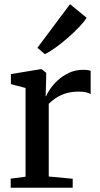

<svg xmlns="http://www.w3.org/2000/svg" viewBox="-20 -878 466 898"><path d="M30 0V-42.5L99.5 -51.5V-466.5L31 -484.5V-531.5L167.5 -554H175.5L196 -537.5V-515L193.5 -427.5L196 -429Q200 -439.5 213.2 -459.8Q226.5 -480 248.8 -501Q271 -522 301.5 -536.8Q332 -551.5 369.5 -551.5Q383 -551.5 391 -550Q399 -548.5 404 -547V-437.5Q398.5 -442 384.5 -445.8Q370.5 -449.5 348.5 -449.5Q313 -449.5 286.2 -440.8Q259.5 -432 240.5 -419Q221.5 -406 208 -392.5V-52.5L320 -42V0ZM189 -625.5 155 -654.5 307.5 -858.5 385 -795Q373.5 -776 349.5 -750.8Q325.5 -725.5 296.2 -700.2Q267 -675 239 -654.8Q211 -634.5 190.5 -625.5Z"/></svg>

Font: Merriweather 48pt Medium
Style: Regular
Weight: 500
Version: Version 2.100